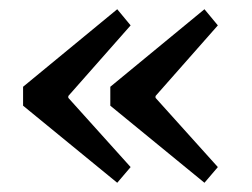

<svg xmlns="http://www.w3.org/2000/svg" viewBox="-20 -459 546 416"><path d="M263 -404 128 -251V-247L263 -97L234 -63L30 -230V-271L234 -439ZM452 -404 317 -251V-247L452 -97L423 -63L219 -230V-271L423 -439Z"/></svg>

Font: Gupter
Style: Bold
Weight: 700
Designer: Octavio Pardo
Version: Version 1.000